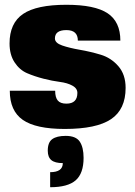

<svg xmlns="http://www.w3.org/2000/svg" viewBox="-20 -530 566 804"><path d="M210 -369Q210 -350 240.5 -339.5Q271 -329 314.5 -321.5Q358 -314 401.5 -301Q445 -288 475.5 -253Q506 -218 506 -162Q506 -72 445 -31Q384 10 251 10Q130 10 75.5 -28Q21 -66 21 -150H211Q211 -122 222 -109Q233 -96 258 -96Q304 -96 304 -141Q304 -160 283 -171.5Q262 -183 230.5 -187Q199 -191 162 -200.5Q125 -210 93.5 -223.5Q62 -237 41 -269Q20 -301 20 -348Q20 -433 76.5 -471.5Q133 -510 258 -510Q377 -510 430.5 -474.5Q484 -439 484 -360H306Q306 -404 258 -404Q210 -404 210 -369ZM255 39Q298 39 314 63Q330 87 330 131Q330 196 297 225Q264 254 190 254V191Q243 191 243 153Q210 153 195 140.5Q180 128 180 101Q180 66 199 52.5Q218 39 255 39Z"/></svg>

Font: Fivo Sans Black
Style: Regular
Weight: 900
Designer: Alexander Slobzheninov
Foundry: Alexander Slobzheninov
Version: 1.0